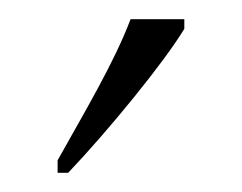

<svg xmlns="http://www.w3.org/2000/svg" viewBox="-20 -786 252 200"><path d="M40 -619V-606H51C92 -649 151 -721 172 -756V-766H116C99 -721 69 -671 40 -619Z"/></svg>

Font: Noto Serif Thai Condensed ExtraLight
Style: Regular
Weight: 200
Width: 3
Designer: Monotype Design Team
Foundry: Monotype Imaging Inc.
Version: Version 2.002